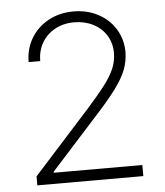

<svg xmlns="http://www.w3.org/2000/svg" viewBox="-52 -763 695 809"><g transform="rotate(-5 295.5 -358.5)"><path d="M73.2 -38.1 309.6 -299.8Q362.8 -359.4 390.4 -396Q418 -432.6 430.7 -463.4Q443.4 -494.1 443.4 -528.3Q443.4 -569.8 423.1 -602.3Q402.8 -634.8 367.2 -652.8Q331.5 -670.9 287.1 -670.9Q241.2 -670.9 205.6 -651.1Q169.9 -631.3 150.4 -597.2Q130.9 -563 130.9 -520.5H82Q82 -576.2 108.6 -620.8Q135.3 -665.5 182.4 -691.2Q229.5 -716.8 288.1 -716.8Q346.2 -716.8 392.6 -692.1Q439 -667.5 465.3 -624.5Q491.7 -581.5 492.2 -528.3Q491.7 -488.3 477.8 -452.4Q463.9 -416.5 431.4 -372.8Q398.9 -329.1 337.9 -262.7L146.5 -50.8V-46.9H521.5V0H73.2Z"/></g></svg>

Font: Pretendard JP ExtraLight
Style: Regular
Weight: 200
Designer: Base glyphs from Inter by Rasmus Andersson; Hangeul glyphs from Noto Sans CJK(Source Han Sans) by Jang Soo-young and Kan
Foundry: Kil Hyung-jin
Version: Version 1.309